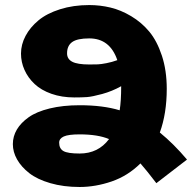

<svg xmlns="http://www.w3.org/2000/svg" viewBox="-20 -728 776 759"><path d="M453.1 -292Q459 -329.1 459 -387.2Q423.3 -367.2 383.8 -356.4Q344.2 -345.7 323.7 -344.2Q303.2 -342.8 273.9 -342.8Q224.1 -342.8 183.3 -357.2Q142.6 -371.6 116.7 -396Q90.8 -420.4 76.9 -451.4Q63 -482.4 63 -516.1Q63 -552.2 81.1 -586.2Q99.1 -620.1 132.1 -647.5Q165 -674.8 217.3 -691.4Q269.5 -708 333 -708Q375.5 -708 416.5 -698.2Q457.5 -688.5 498.5 -664.1Q539.6 -639.6 570.1 -603Q600.6 -566.4 619.9 -508.1Q639.2 -449.7 639.2 -377Q639.2 -279.3 611.8 -204.1Q666.5 -159.7 719.2 -97.2L598.1 -3.9Q560.5 -53.2 535.2 -82Q485.4 -32.7 421.4 -10.7Q357.4 11.2 294.9 11.2Q231 11.2 179 -3.9Q127 -19 95.5 -43.7Q64 -68.4 47.4 -97.9Q30.8 -127.4 30.8 -158.2Q30.8 -189 46.6 -215.8Q62.5 -242.7 93.5 -264.6Q124.5 -286.6 176.5 -299.3Q228.5 -312 294.9 -312Q387.2 -312 453.1 -292ZM333 -473.1Q354.5 -473.1 366.9 -473.6Q379.4 -474.1 400.9 -478.3Q422.4 -482.4 443.8 -490.2Q414.6 -576.2 333 -576.2Q285.6 -576.2 265.4 -561.8Q245.1 -547.4 245.1 -517.1Q245.1 -494.6 265.6 -483.9Q286.1 -473.1 333 -473.1ZM294.9 -121.1Q368.2 -121.1 411.1 -178.2Q366.7 -196.8 294.9 -196.8Q250.5 -196.8 232.2 -188.5Q213.9 -180.2 213.9 -164.1Q213.9 -140.6 230.7 -130.9Q247.6 -121.1 294.9 -121.1Z"/></svg>

Font: LT Superior Black
Style: Regular
Weight: 900
Designer: Daniel Lyons
Foundry: LyonsType
Version: Version 2.005